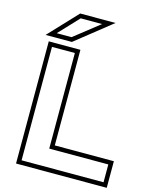

<svg xmlns="http://www.w3.org/2000/svg" viewBox="-134 -1002 877 1102"><g transform="rotate(15 304.5 -450.5)"><path d="M96 -13H583V-119H232V-687H96ZM70 -713H258V-145H609V13H70ZM102 -770H190L340 -888H213ZM203 -914H413L199 -744H43Z"/></g></svg>

Font: CMG Sans Outline
Style: Outline
Weight: 700
Designer: Julieta Ulanovsky
Foundry: Julieta Ulanovsky
Version: Version 7.200